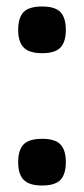

<svg xmlns="http://www.w3.org/2000/svg" viewBox="-20 -567 259 592"><path d="M36 -67Q36 -104 52.5 -121.5Q69 -139 110 -139Q150 -139 166.5 -121.5Q183 -104 183 -67Q183 -30 166.5 -12.5Q150 5 110 5Q70 5 53 -12.5Q36 -30 36 -67ZM36 -475Q36 -512 52.5 -529.5Q69 -547 110 -547Q150 -547 166.5 -529.5Q183 -512 183 -475Q183 -438 166.5 -420.5Q150 -403 110 -403Q70 -403 53 -420.5Q36 -438 36 -475Z"/></svg>

Font: Georama SemiBold
Style: Regular
Weight: 600
Designer: Jean-Baptiste Levee
Foundry: Production Type
Version: Version 1.000